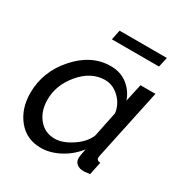

<svg xmlns="http://www.w3.org/2000/svg" viewBox="-167 -841 939 981"><g transform="rotate(30 303.0 -350.0)"><path d="M246 -652 258 -710H537L524 -652ZM22 -207Q22 -333 110 -432Q198 -531 311 -531Q368 -531 409 -499.5Q450 -468 467 -418L490 -522H578L490 -108Q488 -98 488 -95Q488 -77 510 -76L494 0Q464 4 459 4Q432 4 417 -8.5Q402 -21 402 -41Q402 -57 411 -98Q372 -48 317 -19Q262 10 208 10Q123 10 72.5 -52.5Q22 -115 22 -207ZM418 -183 449 -333Q442 -384 404.5 -419.5Q367 -455 321 -455Q240 -455 177.5 -381.5Q115 -308 115 -221Q115 -155 151 -110.5Q187 -66 246 -66Q291 -66 344.5 -101Q398 -136 418 -183Z"/></g></svg>

Font: Raleway-v4020 Medium
Style: Italic
Weight: 500
Italic angle: -12°
Designer: Matt McInerney, Pablo Impallari, Rodrigo Fuenzalida
Foundry: Matt McInerney, Pablo Impallari, Rodrigo Fuenzalida
Version: Version 4.020;PS 004.020;hotconv 1.0.88;makeotf.lib2.5.64775